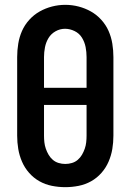

<svg xmlns="http://www.w3.org/2000/svg" viewBox="-20 -766 540 794"><path d="M250 8Q222 8 194.5 2.5Q167 -3 143 -16.5Q119 -30 100.5 -51Q82 -72 71 -97.5Q60 -123 55.5 -150Q51 -177 51 -205V-530Q51 -558 55.5 -585.5Q60 -613 71 -638Q82 -663 101 -684Q120 -705 144 -718.5Q168 -732 195 -739Q222 -746 250 -746Q278 -746 305 -739Q332 -732 356 -718.5Q380 -705 399 -684Q418 -663 429 -638Q440 -613 444.5 -585.5Q449 -558 449 -530V-205Q449 -177 444.5 -150Q440 -123 429 -97.5Q418 -72 399.5 -51Q381 -30 357 -16.5Q333 -3 305.5 2.5Q278 8 250 8ZM162 -403H338V-530Q338 -551 334 -571.5Q330 -592 319 -610Q308 -628 288.5 -637.5Q269 -647 249 -647Q228 -647 209.5 -636.5Q191 -626 180.5 -608.5Q170 -591 166 -570.5Q162 -550 162 -530ZM250 -88Q264 -88 277.5 -92Q291 -96 301.5 -105Q312 -114 319 -126Q326 -138 330.5 -151Q335 -164 336.5 -177.5Q338 -191 338 -205V-332H162V-205Q162 -191 163.5 -177.5Q165 -164 169.5 -151Q174 -138 181 -126Q188 -114 198.5 -105Q209 -96 222.5 -92Q236 -88 250 -88Z"/></svg>

Font: Iosevka SS08 Regular
Style: Bold
Weight: 700
Monospace: yes
Designer: Belleve Invis
Foundry: Belleve Invis
Version: Version 16.3.4; ttfautohint (v1.8.4)